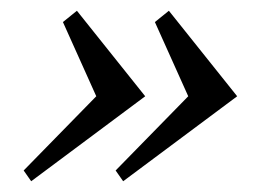

<svg xmlns="http://www.w3.org/2000/svg" viewBox="-20 -441 518 357"><path d="M421 -262 209 -104 195 -124 330 -262 268 -400 294 -421ZM250 -262 38 -104 24 -124 159 -262 97 -400 123 -421Z"/></svg>

Font: Libre Baskerville
Style: Italic
Weight: 400
Italic angle: -15°
Designer: Pablo Impallari, Rodrigo Fuenzalida
Foundry: Pablo Impallari, Rodrigo Fuenzalida
Version: Version 1.051;Glyphs 3.2.3 (3260)